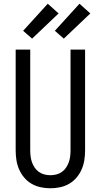

<svg xmlns="http://www.w3.org/2000/svg" viewBox="-20 -1001 540 1029"><path d="M250 8Q224 8 198 2.5Q172 -3 149.5 -16Q127 -29 110 -49Q93 -69 82.5 -93Q72 -117 68 -143Q64 -169 64 -195V-735H142V-195Q142 -179 144 -162.5Q146 -146 151.5 -131Q157 -116 166 -102.5Q175 -89 188.5 -79.5Q202 -70 218 -66Q234 -62 250 -62Q266 -62 282 -66Q298 -70 311.5 -79.5Q325 -89 334 -102.5Q343 -116 348.5 -131Q354 -146 356 -162.5Q358 -179 358 -195V-735H436V-195Q436 -169 432 -143Q428 -117 417.5 -93Q407 -69 390 -49Q373 -29 350.5 -16Q328 -3 302 2.5Q276 8 250 8ZM322 -794 274 -836 406 -981 464 -929ZM152 -794 104 -836 236 -981 294 -929Z"/></svg>

Font: Iosevka www.saffi
Style: Regular
Weight: 400
Monospace: yes
Designer: Belleve Invis
Foundry: Belleve Invis
Version: Version 22.0.2; ttfautohint (v1.8.3)